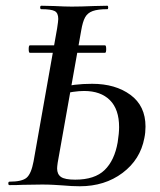

<svg xmlns="http://www.w3.org/2000/svg" viewBox="-20 -645 558 669"><path d="M80 -474Q80 -487 84 -487H346Q350 -487 350 -474Q350 -461 346 -461H84Q80 -461 80 -474ZM198 1Q184 0 166 -1Q148 -2 127 -2L59 -1Q42 0 13 0Q9 0 9 -6Q9 -12 13 -12Q57 -12 73 -26Q89 -40 97 -83L179 -546Q183 -572 183 -579Q183 -600 170.5 -606.5Q158 -613 124 -613Q120 -613 120 -619Q120 -625 124 -625L169 -624Q207 -622 230 -622Q262 -622 308 -624L354 -625Q357 -625 357 -619Q357 -613 354 -613Q321 -613 303 -606.5Q285 -600 276.5 -584.5Q268 -569 263 -539L181 -78Q179 -64 179 -58Q179 -38 192.5 -28.5Q206 -19 242 -19Q310 -19 344.5 -52.5Q379 -86 390 -149Q395 -181 395 -202Q395 -264 363 -296Q331 -328 273 -328Q239 -328 189 -316L186 -339Q236 -353 301 -353Q382 -353 434.5 -314.5Q487 -276 487 -204Q487 -183 483 -164Q469 -89 407 -42.5Q345 4 258 4Q231 4 198 1Z"/></svg>

Font: Cormorant Infant SemiBold
Style: Italic
Weight: 600
Italic angle: -10°
Designer: Christian Thalmann (Catharsis Fonts)
Foundry: Catharsis Fonts
Version: Version 4.000